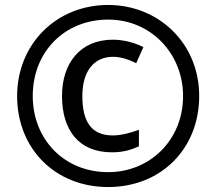

<svg xmlns="http://www.w3.org/2000/svg" viewBox="-20 -837 872 774"><path d="M416 -83C629 -83 783 -237 783 -450C783 -663 619 -817 416 -817C205 -817 49 -657 49 -450C49 -237 203 -83 416 -83ZM416 -143C239 -143 112 -275 112 -450C112 -629 241 -758 416 -758C590 -758 718 -619 718 -450C718 -271 583 -143 416 -143ZM431 -223C478 -223 508 -233 540 -247V-314C507 -301 466 -291 435 -291C347 -291 312 -348 312 -450C312 -548 357 -608 436 -608C464 -608 496 -599 529 -582L558 -647C521 -666 476 -677 435 -677C303 -677 230 -582 230 -450C230 -313 297 -223 431 -223Z"/></svg>

Font: Noto Sans Kannada UI SemiBold
Style: Regular
Weight: 600
Designer: Jelle Bosma - Monotype Design Team
Foundry: Monotype Imaging Inc.
Version: Version 2.005